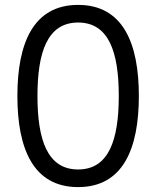

<svg xmlns="http://www.w3.org/2000/svg" viewBox="-20 -752 638 784"><path d="M299 12C483 12 547 -146 547 -360C547 -574 483 -732 299 -732C115 -732 51 -574 51 -360C51 -146 115 12 299 12ZM133 -360C133 -538 173 -660 299 -660C425 -660 465 -538 465 -360C465 -182 425 -60 299 -60C173 -60 133 -182 133 -360Z"/></svg>

Font: Aspekta 350
Style: Regular
Weight: 350
Designer: Ivo Dolenc
Version: Version 2.000